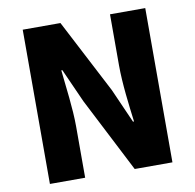

<svg xmlns="http://www.w3.org/2000/svg" viewBox="-82 -828 928 912"><g transform="rotate(-10 382.0 -372.0)"><path d="M86 0H256V-247C256 -337 241 -439 233 -522H238L311 -359L495 0H677V-744H507V-498C507 -409 521 -302 531 -223H526L453 -388L268 -744H86Z"/></g></svg>

Font: Noto Sans CJK KR Black
Style: Regular
Weight: 900
Designer: Ryoko NISHIZUKA (kana & ideographs); Paul D. Hunt (Latin, Greek & Cyrillic); Wenlong ZHANG (bopomofo); Sandoll Communica
Foundry: Adobe Systems Incorporated
Version: Version 1.004;PS 1.004;hotconv 1.0.82;makeotf.lib2.5.63406